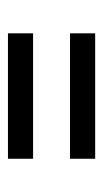

<svg xmlns="http://www.w3.org/2000/svg" viewBox="93 -599 262 488"><g transform="rotate(-90 224.0 -355.0)"><path d="M64.5 -308.1H383.3V-244.1H64.5ZM64.5 -465.8H383.3V-401.9H64.5Z"/></g></svg>

Font: Aubrey
Style: Regular
Weight: 400
Designer: Gayaneh Bagdasaryan | Cyreal.org
Foundry: Gayaneh Bagdasaryan | Cyreal.org
Version: Version 1.000